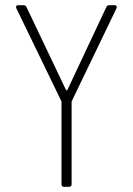

<svg xmlns="http://www.w3.org/2000/svg" viewBox="-20 -720 513 740"><path d="M217 -10V-326Q217 -330 216 -331L43 -688Q42 -690 42 -693Q42 -700 50 -700H70Q79 -700 82 -693L234 -374Q235 -372 237 -372Q239 -372 240 -374L390 -693Q393 -700 402 -700H422Q427 -700 429 -696.5Q431 -693 429 -688L257 -331Q256 -330 256 -326V-10Q256 0 246 0H227Q217 0 217 -10Z"/></svg>

Font: Barlow Semi Condensed ExLight
Style: Regular
Weight: 275
Width: 4
Designer: Jeremy Tribby
Foundry: Tribby Type
Version: Version 1.408